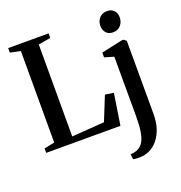

<svg xmlns="http://www.w3.org/2000/svg" viewBox="-169 -895 1208 1280"><g transform="rotate(-20 435.0 -254.5)"><path d="M27.5 0V-31.5L101 -46.5V-695.5L28 -711V-743H315V-711L228 -695.5V-43.5L459 -60L528 -231L588.5 -222L554 0ZM607 241.5Q597 242 586.8 241.5Q576.5 241 568.5 240Q560.5 239 557.5 237.5L553 201.5Q561.5 201.5 577.5 198.8Q593.5 196 608.5 188Q631.5 176 646 150.5Q660.5 125 667.2 82.5Q674 40 674 -23.5L673.5 -447L607.5 -466.5V-500L756 -532.5H770L788 -517.5L788.5 0Q788.5 58 773.8 102.8Q759 147.5 733.5 178.2Q708 209 675.2 225Q642.5 241 607 241.5ZM721.5 -602.5Q691 -602.5 673.5 -621.8Q656 -641 656 -670.5Q656 -704 676 -726.8Q696 -749.5 730.5 -749.5H731.5Q762 -749.5 779.5 -730.8Q797 -712 797 -682Q797 -649 776.8 -625.8Q756.5 -602.5 722.5 -602.5Z"/></g></svg>

Font: Merriweather 96pt SemiBold
Style: Regular
Weight: 600
Version: Version 2.100